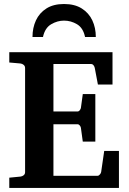

<svg xmlns="http://www.w3.org/2000/svg" viewBox="-20 -929 638 949"><path d="M567.9 0H25.9V-50.8L81.1 -56.2Q89.8 -57.1 96.9 -62.7Q104 -68.4 104 -78.1V-592.8Q104 -602.5 96.9 -608.4Q89.8 -614.3 81.1 -615.2L25.9 -620.1V-670.9H536.1V-511.2H463.9L448.2 -594.2Q446.3 -601.6 441.7 -607.2Q437 -612.8 430.2 -612.8H244.1V-377.9H362.8Q369.6 -377.9 374.5 -384.5Q379.4 -391.1 379.9 -396L389.2 -463.9H451.2V-229H389.2L379.9 -296.9Q379.4 -302.2 374.5 -308.6Q369.6 -314.9 362.8 -314.9H244.1V-60.1H461.9Q468.3 -60.1 473.9 -66.9Q479.5 -73.7 480 -79.1L495.1 -183.1H567.9ZM453.6 -746.1H400.4Q391.1 -791 360.8 -809.1Q330.6 -827.1 296.4 -827.1Q263.7 -827.1 232.9 -809.1Q202.1 -791 192.4 -746.1H140.6Q140.6 -791.5 157.7 -828.4Q174.8 -865.2 209.5 -887.2Q244.1 -909.2 296.4 -909.2Q349.1 -909.2 384 -887.2Q418.9 -865.2 436.3 -828.4Q453.6 -791.5 453.6 -746.1Z"/></svg>

Font: Charis
Style: Bold
Weight: 700
Designer: Walt Agee, Miriam Martin, Annie Olsen, Victor Gaultney, Lorna Priest, Alan Ward, Bob Hallissy, Martin Hosken, Sharon Cor
Foundry: SIL Global
Version: Version 7.000